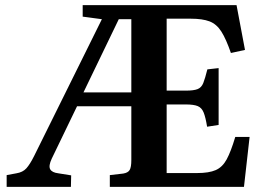

<svg xmlns="http://www.w3.org/2000/svg" viewBox="-20 -730 1038 750"><path d="M6 0V-46L44 -53Q69 -57 83 -72.5Q97 -88 113 -120L378 -655L303 -665V-710H904L937 -535L882 -523Q863 -578 844.5 -607Q826 -636 798.5 -646.5Q771 -657 725 -657H631V-376H706Q737 -376 752 -382Q767 -388 774 -405.5Q781 -423 790 -459L834 -464V-242L789 -235Q783 -272 775.5 -290.5Q768 -309 752.5 -315.5Q737 -322 705 -322H631V-54H750Q796 -54 822.5 -65.5Q849 -77 865.5 -107.5Q882 -138 899 -195H955L933 0H409V-46L461 -52Q480 -55 486.5 -66Q493 -77 493 -105V-315H281L182 -110Q169 -82 176 -69Q183 -56 208 -53L258 -45L257 0ZM306 -369H493V-655H444Z"/></svg>

Font: Literata 36pt SemiBold
Style: Regular
Weight: 600
Designer: Latin by Veronika Burian and Jose Scaglione. Greek by Irene Vlachou. Cyrillic by Vera Evstafieva.
Foundry: TypeTogether
Version: Version 3.002